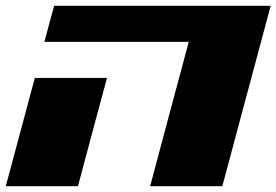

<svg xmlns="http://www.w3.org/2000/svg" viewBox="-20 -645 957 665"><path d="M500 0H750Q777.8 -104 833.7 -312.3Q889.6 -520.5 917.5 -625H167.5Q161.6 -604 150.4 -562.3Q139.2 -520.5 133.8 -500H633.8Q611.3 -417 566.7 -250Q522 -83 500 0ZM0 0H250Q266.6 -62.5 300 -187.5Q333.5 -312.5 350.6 -375H100.6Q84 -312.5 50.3 -187.5Q16.6 -62.5 0 0Z"/></svg>

Font: Faithful 32x
Style: BoldOblique
Weight: 400
Foundry: Faithful Resource Pack
Version: Version 1.0; January 27, 2023